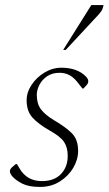

<svg xmlns="http://www.w3.org/2000/svg" viewBox="-20 -727 428 757"><path d="M138 10Q94 10 69 -2.5Q44 -15 30 -30Q19 -42 19 -52Q19 -60 28 -68L42 -80H47L57 -63Q86 -13 145 -13Q194 -13 220.5 -41Q247 -69 247 -112Q247 -146 232.5 -167.5Q218 -189 175 -213Q131 -238 108 -263.5Q85 -289 85 -331Q85 -363 104.5 -392.5Q124 -422 155.5 -441Q187 -460 222 -460Q284 -460 318 -426Q328 -416 328 -407Q328 -398 321 -391L309 -378H305L290 -397Q274 -419 256 -429.5Q238 -440 215 -440Q186 -440 166 -426.5Q146 -413 135.5 -392.5Q125 -372 125 -353Q125 -318 141.5 -296Q158 -274 193 -253Q239 -226 263.5 -201.5Q288 -177 288 -132Q288 -98 269 -65.5Q250 -33 216 -11.5Q182 10 138 10ZM229 -530 340 -707H388Q386 -692 378 -681Q370 -670 357 -657L239 -530Z"/></svg>

Font: Spectral ExtraLight
Style: Italic
Weight: 275
Italic angle: -10°
Designer: Jean-Baptiste Levee
Foundry: Production Type
Version: Version 2.001